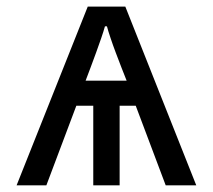

<svg xmlns="http://www.w3.org/2000/svg" viewBox="-20 -556 640 576"><path d="M356 -536.1 568.8 0H477.1L387.2 -238.8H338.9V0H259.8V-238.8H209L119.1 0H29.8L243.2 -536.1ZM300.8 -477.1H294.9Q291 -462.9 283.7 -441.7Q276.4 -420.4 268.1 -397.7Q259.8 -375 251.5 -352.8Q243.2 -330.6 236.8 -314H359.9Q353 -331.1 344.5 -353Q335.9 -375 327.4 -397.7Q318.8 -420.4 311.8 -441.4Q304.7 -462.4 300.8 -477.1Z"/></svg>

Font: Apple Sans Adjectives
Style: Regular
Weight: 400
Monospace: yes
Foundry: Apple Sans Adjectives
Version: Version 0.01